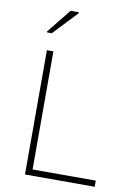

<svg xmlns="http://www.w3.org/2000/svg" viewBox="-99 -985 734 1047"><g transform="rotate(10 268.0 -461.0)"><path d="M115 0V-688H151V-34H501V0ZM98 -784V-789L205 -922H251V-917L125 -784Z"/></g></svg>

Font: Saira Thin
Style: Regular
Weight: 100
Designer: Hector Gatti with collaboration of the Omnibus-Type team
Foundry: Omnibus-Type
Version: Version 1.101